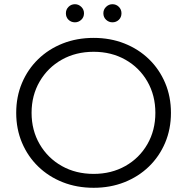

<svg xmlns="http://www.w3.org/2000/svg" viewBox="-20 -886 891 912"><path d="M425 6Q345 6 278 -20.5Q211 -47 161.5 -95Q112 -143 84.5 -208Q57 -273 57 -350Q57 -427 84.5 -492Q112 -557 161.5 -605Q211 -653 278 -679.5Q345 -706 425 -706Q504 -706 571 -679.5Q638 -653 687.5 -605Q737 -557 764.5 -492Q792 -427 792 -350Q792 -273 764.5 -208Q737 -143 687.5 -95Q638 -47 571 -20.5Q504 6 425 6ZM425 -60Q509 -60 575.5 -97.5Q642 -135 680 -201Q718 -267 718 -350Q718 -433 680 -499Q642 -565 575.5 -602.5Q509 -640 425 -640Q340 -640 273.5 -602.5Q207 -565 168.5 -499Q130 -433 130 -350Q130 -267 168.5 -201Q207 -135 273.5 -97.5Q340 -60 425 -60ZM336 -780Q318 -780 305.5 -792Q293 -804 293 -823Q293 -841 305.5 -853.5Q318 -866 336 -866Q353 -866 366 -853.5Q379 -841 379 -823Q379 -804 366 -792Q353 -780 336 -780ZM514 -780Q497 -780 484 -792Q471 -804 471 -823Q471 -841 484 -853.5Q497 -866 514 -866Q532 -866 544.5 -853.5Q557 -841 557 -823Q557 -804 544.5 -792Q532 -780 514 -780Z"/></svg>

Font: Montserrat
Style: Regular
Weight: 400
Designer: Julieta Ulanovsky
Foundry: Julieta Ulanovsky
Version: Version 9.000; ttfautohint (v1.8.4.7-5d5b)